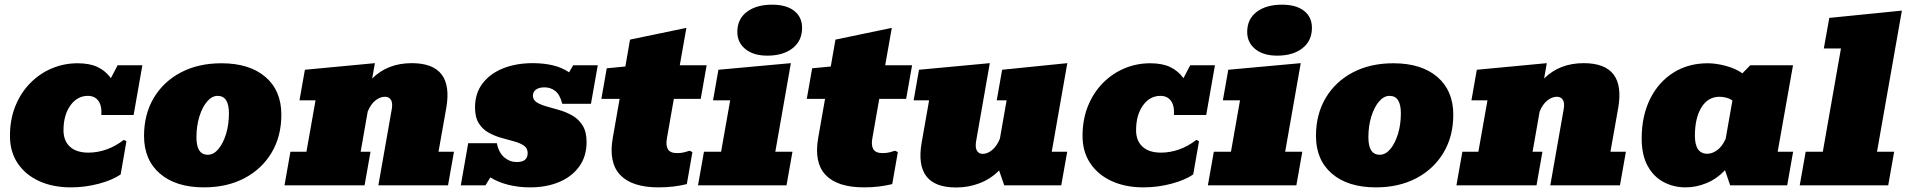

<svg xmlns="http://www.w3.org/2000/svg" viewBox="-20 -808 8313 837"><path d="M288.6 8.8Q210.4 8.8 150.6 -18.6Q90.8 -45.9 57.1 -96.2Q23.4 -146.5 23.4 -215.3Q23.4 -287.6 47.1 -345.9Q70.8 -404.3 112.1 -446Q153.3 -487.8 206.3 -510Q259.3 -532.2 318.4 -532.2Q370.1 -532.2 404.8 -516.1Q439.5 -500 463.4 -467.3L492.7 -523.4H600.6L562.5 -306.6H421.9Q424.3 -348.6 408.2 -369.4Q392.1 -390.1 362.8 -390.1Q316.9 -390.1 286.9 -348.4Q256.8 -306.6 256.8 -240.2Q256.8 -194.3 284.9 -168.5Q313 -142.6 365.7 -142.6Q404.3 -142.6 443.6 -156.2Q482.9 -169.9 519.5 -198.2L531.2 -192.4L505.9 -47.4Q470.2 -22.9 410.9 -7.1Q351.6 8.8 288.6 8.8Z M869.1 8.8Q747.1 8.8 677.5 -51Q607.9 -110.8 607.9 -215.3Q607.9 -310.1 650.4 -381.3Q692.9 -452.6 768.8 -492.4Q844.7 -532.2 945.3 -532.2Q1067.4 -532.2 1137 -472.7Q1206.5 -413.1 1206.5 -308.1Q1206.5 -213.9 1164.1 -142.6Q1121.6 -71.3 1045.7 -31.2Q969.7 8.8 869.1 8.8ZM885.7 -133.3Q911.1 -133.3 931.9 -158Q952.6 -182.6 965.3 -223.6Q978 -264.6 978 -314Q978 -390.1 928.7 -390.1Q903.8 -390.1 882.8 -365.5Q861.8 -340.8 849.1 -299.8Q836.4 -258.8 836.4 -209.5Q836.4 -133.3 885.7 -133.3Z M1220.2 0 1246.1 -146.5H1315.9L1355.5 -370.6H1285.6L1309.1 -503.9L1614.3 -532.7L1602.5 -465.8Q1669.9 -532.7 1774.9 -532.7Q1960 -532.7 1925.3 -336.4L1891.6 -146.5H1959L1933.1 0H1629.4L1687.5 -330.1Q1692.9 -358.9 1684.3 -372.6Q1675.8 -386.2 1658.2 -386.2Q1637.2 -386.2 1616.7 -370.1Q1596.2 -354 1583 -321.8L1552.2 -146.5H1595.2L1569.3 0Z M2290.5 8.8Q2240.7 8.8 2195.8 -2.4Q2150.9 -13.7 2117.7 -34.7L2096.2 0H1988.8L2021 -183.6H2146Q2154.3 -142.1 2178.5 -121.8Q2202.6 -101.6 2232.9 -101.6Q2280.3 -101.6 2280.3 -140.6Q2280.3 -162.1 2263.7 -173.3Q2247.1 -184.6 2220.9 -191.7Q2194.8 -198.7 2165.5 -207Q2136.2 -215.3 2110.1 -229.7Q2084 -244.1 2067.4 -270.3Q2050.8 -296.4 2050.8 -339.8Q2050.8 -400.9 2083.3 -443.8Q2115.7 -486.8 2172.6 -509.8Q2229.5 -532.7 2302.2 -532.7Q2350.1 -532.7 2389.6 -523.4Q2429.2 -514.2 2460.9 -492.7L2478.5 -523.4H2585.9L2556.2 -355.5H2431.2Q2420.9 -396 2400.4 -411.6Q2379.9 -427.2 2354.5 -427.2Q2329.1 -427.2 2316.2 -417.2Q2303.2 -407.2 2303.2 -391.1Q2303.2 -372.1 2320.1 -361.6Q2336.9 -351.1 2363.5 -343.8Q2390.1 -336.4 2420.2 -327.6Q2450.2 -318.8 2476.8 -303.2Q2503.4 -287.6 2520.3 -260.3Q2537.1 -232.9 2537.1 -188.5Q2537.1 -127 2505.6 -82.8Q2474.1 -38.6 2418.5 -14.9Q2362.8 8.8 2290.5 8.8Z M2851.1 8.8Q2734.9 8.8 2683.6 -45.4Q2632.3 -99.6 2651.4 -207.5L2681.2 -377H2601.6L2625 -510.3L2706.1 -518.1L2726.6 -635.3L2972.2 -686.5L2943.4 -523.4H3060.5L3034.7 -377H2917.5L2887.2 -204.1Q2881.8 -173.8 2891.8 -157.2Q2901.9 -140.6 2931.6 -140.6Q2949.7 -140.6 2962.6 -144Q2975.6 -147.5 2986.3 -150.9L2998.5 -145L2974.1 -5.4Q2945.3 1.5 2916 5.1Q2886.7 8.8 2851.1 8.8Z M3022.9 0 3048.8 -146.5H3123.5L3163.1 -370.6H3088.4L3111.8 -503.9L3427.7 -532.7L3359.9 -146.5H3434.6L3408.7 0ZM3325.2 -565.4Q3264.6 -565.4 3229.5 -594Q3194.3 -622.6 3194.3 -668.5Q3194.3 -725.1 3235.8 -756.3Q3277.3 -787.6 3345.7 -787.6Q3408.2 -787.6 3442.4 -760.5Q3476.6 -733.4 3476.6 -687Q3476.6 -629.9 3435.1 -597.7Q3393.6 -565.4 3325.2 -565.4Z M3746.6 8.8Q3630.4 8.8 3579.1 -45.4Q3527.8 -99.6 3546.9 -207.5L3576.7 -377H3497.1L3520.5 -510.3L3601.6 -518.1L3622.1 -635.3L3867.7 -686.5L3838.9 -523.4H3956.1L3930.2 -377H3813L3782.7 -204.1Q3777.3 -173.8 3787.4 -157.2Q3797.4 -140.6 3827.1 -140.6Q3845.2 -140.6 3858.2 -144Q3871.1 -147.5 3881.8 -150.9L3894 -145L3869.6 -5.4Q3840.8 1.5 3811.5 5.1Q3782.2 8.8 3746.6 8.8Z M4147.9 9.3Q3963.4 9.3 3998 -187L4030.3 -370.6H3962.9L3986.3 -503.9L4294.9 -532.7L4235.4 -193.4Q4230.5 -164.6 4238.8 -150.9Q4247.1 -137.2 4264.6 -137.2Q4284.7 -137.2 4305.2 -154.1Q4325.7 -170.9 4338.9 -203.6L4368.2 -370.6H4325.2L4348.6 -503.9L4632.8 -532.7L4564.9 -146.5H4632.3L4606.4 0H4357.9L4335.4 -64.9Q4298.8 -27.8 4250.5 -9.3Q4202.1 9.3 4147.9 9.3Z M4964.4 8.8Q4886.2 8.8 4826.4 -18.6Q4766.6 -45.9 4732.9 -96.2Q4699.2 -146.5 4699.2 -215.3Q4699.2 -287.6 4722.9 -345.9Q4746.6 -404.3 4787.8 -446Q4829.1 -487.8 4882.1 -510Q4935.1 -532.2 4994.1 -532.2Q5045.9 -532.2 5080.6 -516.1Q5115.2 -500 5139.2 -467.3L5168.5 -523.4H5276.4L5238.3 -306.6H5097.7Q5100.1 -348.6 5084 -369.4Q5067.9 -390.1 5038.6 -390.1Q4992.7 -390.1 4962.6 -348.4Q4932.6 -306.6 4932.6 -240.2Q4932.6 -194.3 4960.7 -168.5Q4988.8 -142.6 5041.5 -142.6Q5080.1 -142.6 5119.4 -156.2Q5158.7 -169.9 5195.3 -198.2L5207 -192.4L5181.6 -47.4Q5146 -22.9 5086.7 -7.1Q5027.3 8.8 4964.4 8.8Z M5245.6 0 5271.5 -146.5H5346.2L5385.7 -370.6H5311L5334.5 -503.9L5650.4 -532.7L5582.5 -146.5H5657.2L5631.3 0ZM5547.9 -565.4Q5487.3 -565.4 5452.1 -594Q5417 -622.6 5417 -668.5Q5417 -725.1 5458.5 -756.3Q5500 -787.6 5568.4 -787.6Q5630.9 -787.6 5665 -760.5Q5699.2 -733.4 5699.2 -687Q5699.2 -629.9 5657.7 -597.7Q5616.2 -565.4 5547.9 -565.4Z M5978 8.8Q5856 8.8 5786.4 -51Q5716.8 -110.8 5716.8 -215.3Q5716.8 -310.1 5759.3 -381.3Q5801.8 -452.6 5877.7 -492.4Q5953.6 -532.2 6054.2 -532.2Q6176.3 -532.2 6245.8 -472.7Q6315.4 -413.1 6315.4 -308.1Q6315.4 -213.9 6272.9 -142.6Q6230.5 -71.3 6154.5 -31.2Q6078.6 8.8 5978 8.8ZM5994.6 -133.3Q6020 -133.3 6040.8 -158Q6061.5 -182.6 6074.2 -223.6Q6086.9 -264.6 6086.9 -314Q6086.9 -390.1 6037.6 -390.1Q6012.7 -390.1 5991.7 -365.5Q5970.7 -340.8 5958 -299.8Q5945.3 -258.8 5945.3 -209.5Q5945.3 -133.3 5994.6 -133.3Z M6329.1 0 6355 -146.5H6424.8L6464.4 -370.6H6394.5L6418 -503.9L6723.1 -532.7L6711.4 -465.8Q6778.8 -532.7 6883.8 -532.7Q7068.8 -532.7 7034.2 -336.4L7000.5 -146.5H7067.9L7042 0H6738.3L6796.4 -330.1Q6801.8 -358.9 6793.2 -372.6Q6784.7 -386.2 6767.1 -386.2Q6746.1 -386.2 6725.6 -370.1Q6705.1 -354 6691.9 -321.8L6661.1 -146.5H6704.1L6678.2 0Z M7328.1 8.8Q7275.9 8.8 7232.2 -14.4Q7188.5 -37.6 7162.6 -85Q7136.7 -132.3 7136.7 -204.6Q7136.7 -302.2 7173.1 -376Q7209.5 -449.7 7274.4 -491Q7339.4 -532.2 7424.8 -532.2Q7460.9 -532.2 7503.7 -520.8Q7546.4 -509.3 7575.7 -488.3L7609.9 -523.4H7796.4L7729.5 -146.5H7796.9L7771 0H7522.5L7500 -65.9Q7463.4 -27.8 7418.7 -9.5Q7374 8.8 7328.1 8.8ZM7422.9 -137.7Q7443.8 -137.7 7465.8 -153.3Q7487.8 -168.9 7502.9 -203.6L7532.2 -369.6Q7521.5 -377.9 7505.9 -382.1Q7490.2 -386.2 7476.1 -386.2Q7425.8 -386.2 7397.2 -339.8Q7368.7 -293.5 7368.7 -216.3Q7368.7 -137.7 7422.9 -137.7Z M7825.7 0 7851.6 -146.5H7926.3L8005.4 -596.7H7930.7L7954.6 -730L8271 -761.7L8162.6 -146.5H8237.3L8211.4 0Z"/></svg>

Font: Bevan
Style: Italic
Weight: 400
Italic angle: -10°
Designer: Vernon Adams
Foundry: Vernon Adams
Version: Version 2.100; ttfautohint (v1.8.3)